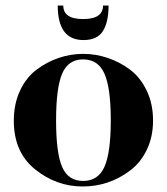

<svg xmlns="http://www.w3.org/2000/svg" viewBox="-20 -665 604 695"><path d="M209 -645Q209 -596 281 -596Q353 -596 353 -645H373Q373 -585 352.5 -552.5Q332 -520 282 -520Q189 -520 189 -645ZM205 -60.5Q227 -10 281 -10Q335 -10 358 -61Q381 -112 381 -229.5Q381 -347 358 -398.5Q335 -450 281 -450Q227 -450 205 -398.5Q183 -347 183 -229Q183 -111 205 -60.5ZM30 -228Q30 -289 52.5 -337Q75 -385 112.5 -413Q150 -441 193 -455.5Q236 -470 281 -470Q326 -470 369.5 -455.5Q413 -441 450.5 -413Q488 -385 511 -337Q534 -289 534 -229Q534 -169 511 -122Q488 -75 450 -47Q374 10 279 10Q184 10 107 -52Q30 -114 30 -228Z"/></svg>

Font: Rozha One
Style: Regular
Weight: 400
Designer: Tim Donaldson, Indian Type Foundry
Foundry: Indian Type Foundry
Version: Version 1.301;PS 1.0;hotconv 1.0.78;makeotf.lib2.5.61930; tt